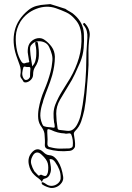

<svg xmlns="http://www.w3.org/2000/svg" viewBox="-20 -838 640 934"><path d="M298 -795Q309 -787 321.5 -780.5Q334 -774 344 -764Q385 -727 388 -675Q390 -640 387 -604.5Q384 -569 370 -535Q358 -507 344.5 -478Q331 -449 314 -423Q303 -406 293 -388Q283 -370 272 -353Q253 -320 253.5 -285Q254 -250 260 -215Q261 -207 269 -206Q278 -205 286.5 -204Q295 -203 303 -202Q323 -199 335.5 -208.5Q348 -218 356 -234Q368 -257 373 -280.5Q378 -304 382 -328Q400 -442 400 -557Q400 -582 402 -606Q404 -630 405 -654Q406 -670 402.5 -685.5Q399 -701 388 -714Q387 -716 384.5 -719Q382 -722 386 -724Q390 -728 392.5 -725Q395 -722 397 -720Q408 -707 413 -692Q418 -677 416 -662Q409 -616 410.5 -569Q412 -522 408 -475Q404 -432 401 -388.5Q398 -345 390 -302Q384 -274 375 -247.5Q366 -221 345 -200Q337 -192 340 -181Q342 -168 344 -154.5Q346 -141 345 -127Q345 -124 343 -120Q334 -105 318 -104Q263 -98 212 -113Q198 -117 198 -132Q199 -144 198.5 -156Q198 -168 197 -180Q197 -199 183 -219Q168 -238 166 -261Q164 -284 168 -308Q176 -355 195 -399Q214 -443 226 -489Q229 -500 231 -512Q233 -524 234 -535Q237 -555 232.5 -572.5Q228 -590 220 -607Q213 -624 197 -631.5Q181 -639 163.5 -637Q146 -635 134 -621Q127 -614 126.5 -605Q126 -596 127 -588Q128 -571 131 -553Q134 -535 137 -515Q148 -528 151.5 -540Q155 -552 156 -564Q157 -578 156.5 -593Q156 -608 152 -622Q151 -626 151 -629.5Q151 -633 155 -634Q162 -636 163 -632Q164 -628 165 -625Q170 -595 169 -566Q168 -537 150 -511Q145 -503 143 -494Q141 -485 141 -475Q141 -461 130.5 -450Q120 -439 106 -437Q103 -437 99.5 -437.5Q96 -438 94 -441Q90 -449 84 -456.5Q78 -464 79 -473Q84 -499 75.5 -522Q67 -545 59 -568Q38 -632 51.5 -688.5Q65 -745 117 -788Q135 -803 157 -809Q179 -815 201 -816Q207 -817 213 -817Q219 -817 225 -818Q244 -812 262 -806.5Q280 -801 298 -795ZM191 -351Q190 -348 189.5 -345Q189 -342 188 -339Q179 -314 176.5 -288Q174 -262 185 -236Q187 -232 188.5 -229Q190 -226 194 -224Q205 -220 216.5 -219.5Q228 -219 238 -217Q248 -215 246 -225Q246 -230 245 -234.5Q244 -239 243 -243Q240 -265 240.5 -286.5Q241 -308 249 -329Q263 -364 282.5 -395Q302 -426 321 -457Q349 -505 364 -556.5Q379 -608 376 -663Q375 -686 368 -706.5Q361 -727 345 -744Q326 -767 302 -778Q278 -789 252 -798Q206 -814 156.5 -795Q107 -776 79 -732Q59 -698 57 -662Q55 -626 63 -590Q66 -577 71.5 -563Q77 -549 85 -537Q93 -527 101.5 -530.5Q110 -534 117 -534Q124 -535 122 -540.5Q120 -546 120 -550Q119 -561 116.5 -572.5Q114 -584 115 -595Q116 -620 130 -634.5Q144 -649 163 -652Q182 -655 197 -644Q217 -630 231.5 -610Q246 -590 247 -562Q247 -539 243.5 -516.5Q240 -494 234 -472Q225 -441 213 -411Q201 -381 191 -351ZM126 -463Q126 -474 126.5 -484Q127 -494 128 -504Q128 -514 118 -512Q111 -511 103 -513.5Q95 -516 93 -508Q90 -497 88.5 -485Q87 -473 92 -462Q94 -457 98 -452.5Q102 -448 108 -449Q115 -450 119 -454Q123 -458 126 -463ZM224 -122Q250 -115 273 -115Q296 -115 318 -116Q323 -117 328 -119.5Q333 -122 334 -128Q337 -158 327 -183Q323 -191 313.5 -189Q304 -187 296 -188Q296 -189 294 -189Q261 -190 228 -206Q216 -211 212.5 -209Q209 -207 210 -193Q210 -182 211 -170.5Q212 -159 211 -148Q208 -123 224 -122ZM184 47Q177 36 166.5 29Q156 22 147 13Q126 -7 120 -39Q114 -71 133 -94Q160 -127 190 -99Q196 -93 203 -88.5Q210 -84 220 -83Q234 -82 244 -74Q254 -66 261 -55Q272 -38 278 -19Q284 0 287 20Q290 37 280 51Q270 65 255 71.5Q240 78 225 76Q204 71 188 61Q180 56 184 48Q192 49 197.5 53Q203 57 210 61Q223 68 237.5 65.5Q252 63 263 53Q274 43 275 30Q276 7 268.5 -12.5Q261 -32 248 -50Q244 -56 237.5 -60.5Q231 -65 221 -64Q223 -51 225.5 -38.5Q228 -26 228 -13Q227 3 219.5 15.5Q212 28 197 31Q190 33 188 37.5Q186 42 184 47ZM213 0Q217 -24 212.5 -43Q208 -62 183 -85Q170 -98 158 -96Q146 -94 138 -78Q127 -58 132 -40Q137 -22 147 -5Q150 -1 154.5 3Q159 7 163 12Q168 19 173.5 14.5Q179 10 183 13Q197 20 203 17.5Q209 15 213 0Z"/></svg>

Font: Rock 3D
Style: Regular
Weight: 400
Version: Version 1.000